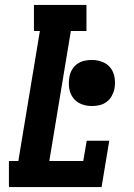

<svg xmlns="http://www.w3.org/2000/svg" viewBox="-20 -755 540 775"><path d="M16 0V-105H54L141 -630H117V-735H329V-630H266L179 -105H316L330 -187H421L390 0ZM351 -327Q328 -327 308 -335Q288 -343 275.5 -359.5Q263 -376 259.5 -398Q256 -420 260 -443Q262 -458 270 -472.5Q278 -487 291 -496.5Q304 -506 319.5 -509.5Q335 -513 351 -513Q373 -513 393.5 -505Q414 -497 426.5 -480.5Q439 -464 442.5 -442Q446 -420 442 -397Q439 -382 431 -367.5Q423 -353 410 -343.5Q397 -334 381.5 -330.5Q366 -327 351 -327Z"/></svg>

Font: Iosevka Curly Slab XBdObl
Style: Regular
Weight: 800
Italic angle: -9°
Monospace: yes
Designer: Belleve Invis
Foundry: Belleve Invis
Version: Version 11.1.0; ttfautohint (v1.8.3)